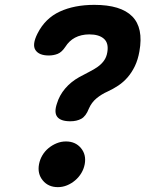

<svg xmlns="http://www.w3.org/2000/svg" viewBox="-20 -760 640 790"><path d="M134.4 -622.2Q165.8 -684.4 225.7 -712.2Q285.7 -740 368 -740Q477.1 -740 524 -692.6Q570.9 -645.3 553.6 -548.5Q547.6 -514.2 535 -488Q522.4 -461.9 505.3 -442.1Q488.2 -422.3 467.1 -408.2Q445.9 -394.1 423.1 -383.6Q397.6 -372.3 377.1 -355.4Q356.6 -338.4 345.6 -313Q333.4 -281.6 314.5 -271.3Q295.6 -261 269.5 -261Q229.8 -261 215.7 -279.1Q201.7 -297.1 214.2 -333.7Q224.2 -367.5 248 -395.6Q271.9 -423.7 305.7 -442.5Q327.3 -454.4 346.6 -464.1Q365.9 -473.8 381.2 -484.5Q396.6 -495.2 407.4 -509.9Q418.3 -524.6 421.6 -545.4Q427.8 -582.8 407.5 -600.6Q387.2 -618.5 347.4 -618.5Q330.3 -618.5 315.7 -615Q301 -611.6 288.6 -605Q276.2 -598.4 266.5 -589Q256.7 -579.7 249 -567.5Q234.4 -545.4 217.5 -538.5Q200.5 -531.7 180.6 -531.7Q140.6 -531.7 125.9 -554Q111.2 -576.3 134.4 -622.2ZM140.6 -84.5Q144.3 -104 154.4 -121Q164.5 -138 179.8 -150.6Q195.1 -163.2 213.4 -170.6Q231.8 -178 251.3 -178Q290.3 -178 313 -150.8Q335.7 -123.5 328.6 -84.5Q324.9 -65 314.7 -47.9Q304.4 -30.7 289.1 -17.8Q273.8 -4.8 255.7 2.6Q237.5 10 218 10Q178.6 10 155.9 -17.8Q133.2 -45.5 140.6 -84.5Z"/></svg>

Font: Maple Mono
Style: Italic
Weight: 400
Italic angle: -10°
Monospace: yes
Designer: subframe7536
Version: Version 7.300